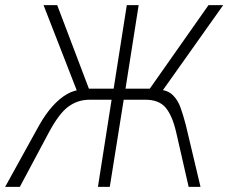

<svg xmlns="http://www.w3.org/2000/svg" viewBox="-38 -725 886 745"><path d="M-18 0 114 -239Q139 -283 166 -313Q193 -343 221.5 -359.5Q250 -376 283 -378L265 -361L131 -705H184L313 -365L302 -381H403L454 -705H500L449 -381H563L532 -365L771 -705H828L584 -361L577 -378Q613 -375 632.5 -356Q652 -337 662.5 -307.5Q673 -278 683 -240L740 0H694L646 -210Q631 -276 605 -307Q579 -338 527 -338H442L388 0H342L395 -338H309Q264 -338 227.5 -311.5Q191 -285 151 -210L39 0Z"/></svg>

Font: Nunito Sans 7pt Condensed ExtraLight
Style: Italic
Weight: 250
Width: 3
Italic angle: -9°
Designer: Vernon Adams
Foundry: Vernon Adams
Version: Version 3.101;gftools[0.9.27]